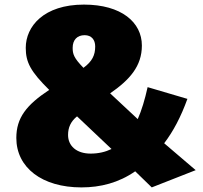

<svg xmlns="http://www.w3.org/2000/svg" viewBox="-20 -793 881 835"><path d="M345 -773C170 -773 92 -678 92 -585C92 -522 113 -482 194 -402C94 -336 51 -280 51 -193C51 -64 163 22 334 22C417 22 496 2 568 -48L640 22L831 -53L694 -170C733 -221 767 -285 795 -363L622 -414C610 -360 596 -313 579 -275L459 -387C544 -446 597 -505 597 -595C597 -696 508 -773 345 -773ZM348 -640C378 -640 394 -620 394 -591C394 -553 381 -526 343 -498C301 -541 296 -558 296 -585C296 -620 316 -640 348 -640ZM315 -287 465 -145C438 -132 408 -125 374 -125C312 -125 276 -159 276 -206C276 -238 287 -264 315 -287Z"/></svg>

Font: Glow Sans SC Normal Heavy
Style: Regular
Weight: 900
Designer: Ryoko NISHIZUKA (kana, bopomofo & ideographs); Paul D. Hunt (Latin, Greek & Cyrillic); Sandoll Communications, Soo-young
Version: Version 0.93